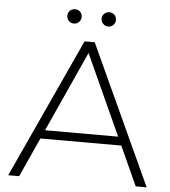

<svg xmlns="http://www.w3.org/2000/svg" viewBox="-58 -908 848 960"><g transform="rotate(5 366.5 -428.0)"><path d="M19 0 341 -700H392L714 0H659L355 -668H377L74 0ZM137 -197 154 -240H573L590 -197ZM452 -784Q438 -784 427 -794.5Q416 -805 416 -820Q416 -836 427 -846Q438 -856 452 -856Q467 -856 477.5 -846Q488 -836 488 -820Q488 -805 477.5 -794.5Q467 -784 452 -784ZM280 -784Q265 -784 254.5 -794.5Q244 -805 244 -820Q244 -836 254.5 -846Q265 -856 280 -856Q295 -856 305.5 -846Q316 -836 316 -820Q316 -805 305.5 -794.5Q295 -784 280 -784Z"/></g></svg>

Font: MOST Montserrat Light
Style: Regular
Weight: 300
Designer: Julieta Ulanovsky
Foundry: Julieta Ulanovsky
Version: Version 8.000;March 11, 2024;FontCreator 15.0.0.2926 64-bit